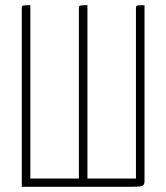

<svg xmlns="http://www.w3.org/2000/svg" viewBox="-20 -720 641 740"><path d="M64 -689Q64 -697 68.5 -698.5Q73 -700 97 -700V-32H284V-689Q284 -697 288.5 -698.5Q293 -700 317 -700V-32H504V-689Q504 -697 508.5 -698.5Q513 -700 537 -700V-21Q537 -6 526.5 -3Q516 0 484 0H64Z"/></svg>

Font: Yanone Kaffeesatz Thin
Style: Regular
Weight: 250
Designer: Yanone (Cyrillic: Daniel Pouzeot)
Foundry: Yanone
Version: Version 1.003;PS 001.003;hotconv 1.0.88;makeotf.lib2.5.64775